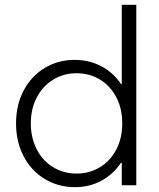

<svg xmlns="http://www.w3.org/2000/svg" viewBox="-20 -772 663 800"><path d="M487.3 0V-93.8H483.9Q452.1 -45.9 402.6 -19Q353 7.8 292 7.8Q223.1 7.8 167 -25.9Q110.8 -59.6 78.9 -120.1Q46.9 -180.7 46.9 -257.8Q46.9 -335.4 79.1 -395.8Q111.3 -456.1 167 -489.3Q222.7 -522.5 291 -522.5Q351.6 -522.5 401.9 -496.1Q452.1 -469.7 484.4 -421.9H487.3V-752H547.9V0ZM489.3 -257.8Q489.3 -319.8 464.4 -367.2Q439.5 -414.6 396.2 -440.7Q353 -466.8 298.8 -466.8Q245.1 -466.8 201.7 -440.2Q158.2 -413.6 133.3 -366Q108.4 -318.4 108.4 -257.8Q108.4 -198.2 132.8 -150.4Q157.2 -102.5 200.9 -75.7Q244.6 -48.8 298.8 -48.8Q352.1 -48.8 395.5 -74.7Q439 -100.6 464.1 -148.2Q489.3 -195.8 489.3 -257.8Z"/></svg>

Font: Reddit Sans Chocolate Light
Style: Regular
Weight: 300
Designer: Stephen Hutchings
Foundry: Reddit
Version: Version 1.013